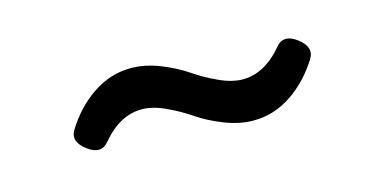

<svg xmlns="http://www.w3.org/2000/svg" viewBox="-34 -459 667 348"><g transform="rotate(-15 300.0 -284.5)"><path d="M91.8 -277.3Q80.1 -257.8 104 -239.7Q127.9 -221.7 143.6 -240.7Q177.7 -281.7 219.2 -281.7Q239.3 -281.7 263.4 -270.5Q287.6 -259.3 307.6 -245.6Q327.6 -231.9 355.7 -220.7Q383.8 -209.5 410.6 -209.5Q448.7 -209.5 481.9 -231.7Q515.1 -253.9 538.1 -291Q549.8 -310.5 525.9 -328.6Q502 -346.7 486.3 -327.6Q452.1 -286.6 410.6 -286.6Q390.6 -286.6 366.2 -297.9Q341.8 -309.1 322 -322.8Q302.2 -336.4 274.2 -347.7Q246.1 -358.9 219.2 -358.9Q181.2 -358.9 147.9 -336.7Q114.7 -314.5 91.8 -277.3Z"/></g></svg>

Font: Courier Prime Sans
Style: Regular
Weight: 300
Italic angle: -10°
Designer: Alan Dague-Greene
Foundry: Quote-Unquote Apps
Version: Version 3.23